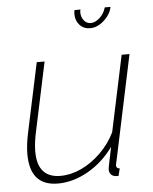

<svg xmlns="http://www.w3.org/2000/svg" viewBox="-53 -774 662 829"><g transform="rotate(-5 278.0 -360.0)"><path d="M165 10Q44 10 44 -128Q44 -149 47 -173Q50 -197 56 -224L119 -520H153L91 -228Q79 -176 79 -136Q79 -22 179 -22Q224 -22 269 -43Q314 -64 353.5 -102.5Q393 -141 417 -190L487 -520H521L427 -75Q425 -66 423 -57.5Q421 -49 421 -47Q421 -32 436 -32L428 0Q423 0 419 0Q415 0 412 -1Q401 -3 394.5 -11Q388 -19 388 -31Q388 -34 389 -40Q390 -46 394 -65.5Q398 -85 407 -128Q361 -64 296 -27Q231 10 165 10ZM366 -668Q386 -668 405.5 -686Q425 -704 432 -730H457Q453 -708 437.5 -688.5Q422 -669 402.5 -657.5Q383 -646 362 -646Q334 -646 316.5 -665Q299 -684 299 -713Q299 -717 299.5 -721Q300 -725 301 -730H327Q326 -727 325.5 -723.5Q325 -720 325 -718Q325 -698 336.5 -683Q348 -668 366 -668Z"/></g></svg>

Font: Raleway Thin ExtraLight
Style: Italic
Weight: 250
Italic angle: -12°
Version: Version 4.026